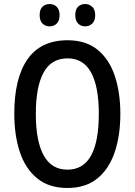

<svg xmlns="http://www.w3.org/2000/svg" viewBox="-20 -924 669 954"><path d="M578 -358Q578 -251 550 -168Q522 -85 464 -37.5Q406 10 315 10Q223 10 164.5 -38Q106 -86 78.5 -169Q51 -252 51 -359Q51 -536 117 -630Q183 -724 316 -724Q406 -724 464 -677.5Q522 -631 550 -548Q578 -465 578 -358ZM158 -358Q158 -223 197 -152Q236 -81 315 -81Q394 -81 432.5 -151Q471 -221 471 -358Q471 -494 432.5 -564Q394 -634 316 -634Q235 -634 196.5 -563.5Q158 -493 158 -358ZM177 -849Q177 -877 191 -890.5Q205 -904 227 -904Q248 -904 262 -890Q276 -876 276 -849Q276 -821 262 -807Q248 -793 227 -793Q205 -793 191 -807Q177 -821 177 -849ZM354 -849Q354 -877 368 -890.5Q382 -904 403 -904Q424 -904 438.5 -890Q453 -876 453 -849Q453 -821 438.5 -807Q424 -793 403 -793Q382 -793 368 -807Q354 -821 354 -849Z"/></svg>

Font: Noto Sans Georgian Condensed Medium
Style: Regular
Weight: 500
Width: 3
Designer: Monotype Design Team, Akaki Razmadze
Foundry: Google LLC
Version: Version 2.005; ttfautohint (v1.8.4.7-5d5b)